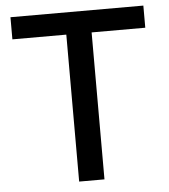

<svg xmlns="http://www.w3.org/2000/svg" viewBox="-52 -775 723 823"><g transform="rotate(-5 309.5 -364.0)"><path d="M23.4 -632.3V-727.5H595.2V-632.3H364.3V0H255.4V-632.3Z"/></g></svg>

Font: Inter Display Medium
Style: Regular
Weight: 500
Designer: Rasmus Andersson
Foundry: rsms
Version: Version 4.001;git-9221beed3